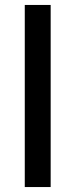

<svg xmlns="http://www.w3.org/2000/svg" viewBox="-20 -755 304 775"><path d="M80 0H184.5V-735H80Z"/></svg>

Font: Eudonet SemiBold
Style: Regular
Weight: 600
Designer: Mikhail Sharanda
Foundry: Mikhail Sharanda
Version: Version 4.503;Glyphs 3.1.2 (3151)